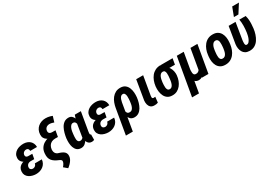

<svg xmlns="http://www.w3.org/2000/svg" viewBox="36 -1896 4546 3215"><g transform="rotate(-30 2309.5 -288.5)"><path d="M207.5 -287.6 319.8 -287.1 308.1 -222.7 238.8 -223.6Q217.3 -222.7 200.2 -215.1Q183.1 -207.5 171.9 -192.6Q160.6 -177.7 157.2 -156.2Q155.8 -143.6 158.2 -132.6Q160.6 -121.6 167.7 -113.5Q174.8 -105.5 185.1 -100.8Q195.3 -96.2 208.5 -95.7Q227.5 -95.7 242.9 -103.3Q258.3 -110.8 268.3 -124.3Q278.3 -137.7 281.7 -156.2L416.5 -156.7Q413.1 -115.2 395 -83.7Q377 -52.2 348.4 -31Q319.8 -9.8 283.7 0.7Q247.6 11.2 208 10.3Q173.8 9.3 139.6 -0.2Q105.5 -9.8 77.9 -28.8Q50.3 -47.9 34.7 -76.7Q19 -105.5 20.5 -145Q22 -184.1 38.3 -211.2Q54.7 -238.3 81.5 -255.1Q108.4 -272 141.1 -279.8Q173.8 -287.6 207.5 -287.6ZM313.5 -252 217.3 -252.9Q189.9 -253.4 163.1 -262Q136.2 -270.5 115 -286.4Q93.8 -302.2 81.3 -325.7Q68.8 -349.1 69.8 -379.9Q71.3 -422.4 90.6 -452.6Q109.9 -482.9 140.6 -502.2Q171.4 -521.5 208.7 -530Q246.1 -538.6 283.7 -537.6Q319.8 -536.6 350.3 -525.1Q380.9 -513.7 403.3 -492.9Q425.8 -472.2 438.2 -442.6Q450.7 -413.1 450.7 -376.5L318.8 -376Q318.8 -392.1 313.7 -404.5Q308.6 -417 297.4 -423.8Q286.1 -430.7 268.6 -430.7Q251 -430.2 236.1 -422.6Q221.2 -415 210.9 -401.1Q200.7 -387.2 198.2 -369.1Q196.8 -357.9 198.7 -348.4Q200.7 -338.9 206.3 -332.3Q211.9 -325.7 220.9 -322Q230 -318.4 241.2 -317.4L325.2 -316.9Z M939.9 -695.8 906.7 -586.4Q892.1 -591.3 878.7 -595.7Q865.2 -600.1 851.1 -602.8Q836.9 -605.5 821.3 -605.5Q798.3 -605 778.8 -596.7Q759.3 -588.4 746.3 -572Q733.4 -555.7 730 -532.2Q727.5 -515.6 730.2 -503.2Q732.9 -490.7 741 -482.2Q749 -473.6 760.7 -469.2Q772.5 -464.8 788.6 -463.9L858.4 -463.4L843.8 -382.3L787.6 -382.8Q752.9 -383.3 718.8 -391.1Q684.6 -398.9 656.7 -416Q628.9 -433.1 613.3 -461.2Q597.7 -489.3 599.6 -529.8Q601.6 -575.2 618.9 -610.6Q636.2 -646 665.3 -670.9Q694.3 -695.8 732.7 -709Q771 -722.2 814 -721.7Q836.4 -721.7 857.4 -718.5Q878.4 -715.3 898.9 -709.7Q919.4 -704.1 939.9 -695.8ZM783.7 -424.8 851.6 -424.3 837.4 -345.7 785.6 -346.7Q745.1 -346.2 714.8 -331.5Q684.6 -316.9 666.3 -288.3Q647.9 -259.8 642.6 -219.7Q640.6 -196.8 645 -175.3Q649.4 -153.8 662.6 -137.5Q675.8 -121.1 698.2 -111.8L735.8 -99.6Q766.6 -88.9 791.3 -74.2Q815.9 -59.6 829.8 -36.1Q843.8 -12.7 841.3 22.5Q839.8 56.6 821.8 88.6Q803.7 120.6 777.8 147.2Q752 173.8 725.6 193.4L657.2 135.3Q668 123.5 677.7 110.1Q687.5 96.7 694.8 81.5Q702.1 66.4 704.1 50.3Q706.1 39.6 702.9 31.7Q699.7 23.9 693.4 18.1Q687 12.2 677.7 7.3L658.2 -1.5Q618.7 -18.1 589.1 -36.9Q559.6 -55.7 540.3 -79.6Q521 -103.5 512.7 -136.5Q504.4 -169.4 508.3 -214.8Q512.2 -271.5 536.4 -311.3Q560.5 -351.1 599.1 -376.2Q637.7 -401.4 685.1 -413.1Q732.4 -424.8 783.7 -424.8Z M947.8 -247.1 948.7 -257.3Q954.1 -299.3 967 -348.6Q980 -397.9 1003.2 -442.1Q1026.4 -486.3 1063.7 -513.2Q1101.1 -540 1154.3 -538.6Q1190.4 -537.1 1213.1 -517.1Q1235.8 -497.1 1248.3 -465.6Q1260.7 -434.1 1265.4 -397.7Q1270 -361.3 1270 -326.9Q1270 -292.5 1268.6 -267.6L1267.1 -250Q1260.7 -214.8 1248.3 -169.7Q1235.8 -124.5 1214.4 -83Q1192.9 -41.5 1160.2 -14.9Q1127.4 11.7 1082.5 10.7Q1032.7 9.3 1003.9 -16.6Q975.1 -42.5 961.4 -82Q947.8 -121.6 945.6 -165.5Q943.4 -209.5 947.8 -247.1ZM1083.5 -257.8 1082.5 -247.6Q1081.1 -231.4 1079.1 -207.8Q1077.1 -184.1 1079.3 -160.4Q1081.5 -136.7 1092.8 -120.4Q1104 -104 1128.4 -102.5Q1153.8 -101.6 1171.4 -115.5Q1189 -129.4 1200.4 -150.9Q1211.9 -172.4 1218.5 -196.5Q1225.1 -220.7 1228.5 -240.7L1231.9 -274.9Q1233.4 -289.6 1233.4 -314.2Q1233.4 -338.9 1229.5 -364Q1225.6 -389.2 1213.6 -406.5Q1201.7 -423.8 1178.2 -424.8Q1150.4 -426.3 1132.6 -408Q1114.7 -389.6 1104.5 -362.1Q1094.2 -334.5 1089.6 -305.7Q1085 -276.9 1083.5 -257.8ZM1268.6 -528.3H1386.2L1325.2 -170.4Q1324.7 -165.5 1323.2 -156Q1321.8 -146.5 1321.3 -135.3Q1320.8 -124 1323.5 -116.5Q1326.2 -108.9 1333.5 -107.9Q1335.4 -107.4 1336.7 -107.9Q1337.9 -108.4 1339.4 -108.9L1338.4 -1Q1326.7 4.4 1314.2 7.1Q1301.8 9.8 1289.1 9.3Q1259.8 8.8 1240 -4.9Q1220.2 -18.6 1208.7 -40.3Q1197.3 -62 1191.9 -87.9Q1186.5 -113.8 1187.5 -138.7L1234.4 -422.9Z M1605.5 -287.6 1717.8 -287.1 1706.1 -222.7 1636.7 -223.6Q1615.2 -222.7 1598.1 -215.1Q1581.1 -207.5 1569.8 -192.6Q1558.6 -177.7 1555.2 -156.2Q1553.7 -143.6 1556.2 -132.6Q1558.6 -121.6 1565.7 -113.5Q1572.8 -105.5 1583 -100.8Q1593.3 -96.2 1606.4 -95.7Q1625.5 -95.7 1640.9 -103.3Q1656.2 -110.8 1666.3 -124.3Q1676.3 -137.7 1679.7 -156.2L1814.5 -156.7Q1811 -115.2 1793 -83.7Q1774.9 -52.2 1746.3 -31Q1717.8 -9.8 1681.6 0.7Q1645.5 11.2 1606 10.3Q1571.8 9.3 1537.6 -0.2Q1503.4 -9.8 1475.8 -28.8Q1448.2 -47.9 1432.6 -76.7Q1417 -105.5 1418.5 -145Q1419.9 -184.1 1436.3 -211.2Q1452.6 -238.3 1479.5 -255.1Q1506.3 -272 1539.1 -279.8Q1571.8 -287.6 1605.5 -287.6ZM1711.4 -252 1615.2 -252.9Q1587.9 -253.4 1561 -262Q1534.2 -270.5 1512.9 -286.4Q1491.7 -302.2 1479.2 -325.7Q1466.8 -349.1 1467.8 -379.9Q1469.2 -422.4 1488.5 -452.6Q1507.8 -482.9 1538.6 -502.2Q1569.3 -521.5 1606.7 -530Q1644 -538.6 1681.6 -537.6Q1717.8 -536.6 1748.3 -525.1Q1778.8 -513.7 1801.3 -492.9Q1823.7 -472.2 1836.2 -442.6Q1848.6 -413.1 1848.6 -376.5L1716.8 -376Q1716.8 -392.1 1711.7 -404.5Q1706.5 -417 1695.3 -423.8Q1684.1 -430.7 1666.5 -430.7Q1648.9 -430.2 1634 -422.6Q1619.1 -415 1608.9 -401.1Q1598.6 -387.2 1596.2 -369.1Q1594.7 -357.9 1596.7 -348.4Q1598.6 -338.9 1604.2 -332.3Q1609.9 -325.7 1618.9 -322Q1627.9 -318.4 1639.2 -317.4L1723.1 -316.9Z M1835 203.1 1918 -281.7Q1925.8 -328.6 1942.9 -375.2Q1960 -421.9 1989.3 -459.2Q2018.6 -496.6 2059.8 -518.3Q2101.1 -540 2155.8 -538.6Q2210.9 -537.1 2244.4 -510.7Q2277.8 -484.4 2294.9 -442.9Q2312 -401.4 2315.7 -353.8Q2319.3 -306.2 2314.5 -261.7L2313 -251Q2308.1 -210 2294.9 -163.8Q2281.7 -117.7 2258.3 -77.4Q2234.9 -37.1 2198.7 -12.7Q2162.6 11.7 2111.3 10.7Q2064.5 8.8 2038.1 -17.8Q2011.7 -44.4 1999.8 -85Q1987.8 -125.5 1984.6 -168.7Q1981.4 -211.9 1980.5 -245.6Q1987.8 -242.2 1995.4 -238.5Q2002.9 -234.9 2010 -231.4Q2017.1 -228 2025.4 -224.6Q2022.9 -200.7 2025.1 -172.6Q2027.3 -144.5 2040.5 -124.3Q2053.7 -104 2085.9 -103.5Q2112.8 -102.1 2129.9 -117.2Q2147 -132.3 2157.2 -156Q2167.5 -179.7 2172.4 -205.3Q2177.2 -231 2179.7 -251.5L2180.7 -261.7Q2182.1 -275.4 2184.3 -302.5Q2186.5 -329.6 2184.6 -357.2Q2182.6 -384.8 2171.6 -404.8Q2160.6 -424.8 2136.2 -425.8Q2111.8 -426.3 2095.7 -408.9Q2079.6 -391.6 2070.3 -365.5Q2061 -339.4 2056.2 -312.7Q2051.3 -286.1 2048.8 -269.5L1968.8 203.1Z M2456.1 -528.3H2590.3L2527.8 -164.1Q2526.4 -151.4 2526.4 -139.9Q2526.4 -128.4 2532 -120.6Q2537.6 -112.8 2553.2 -111.8Q2562 -112.3 2569.8 -113.3Q2577.6 -114.3 2585.9 -114.7L2574.2 -7.3Q2557.1 -0.5 2539.6 2.4Q2522 5.4 2503.9 4.4Q2458 4.4 2432.9 -17.6Q2407.7 -39.6 2398.4 -75Q2389.2 -110.4 2393.1 -150.4Z M2677.2 -255.4 2678.2 -265.6Q2684.6 -317.4 2702.4 -364Q2720.2 -410.6 2749.8 -447.5Q2779.3 -484.4 2822 -506.1Q2864.7 -527.8 2920.4 -529.3Q2934.6 -516.1 2943.1 -502Q2951.7 -487.8 2961.4 -474.6Q2971.2 -461.4 2989.3 -451.2Q3022.5 -432.6 3043.5 -398.9Q3064.5 -365.2 3073 -325.7Q3081.5 -286.1 3078.6 -250.5L3077.1 -239.7Q3072.8 -192.9 3055.7 -147.5Q3038.6 -102.1 3009.5 -65.9Q2980.5 -29.8 2939.9 -8.8Q2899.4 12.2 2846.2 10.7Q2792 9.8 2756.8 -14.6Q2721.7 -39.1 2702.9 -78.1Q2684.1 -117.2 2678.2 -163.8Q2672.4 -210.4 2677.2 -255.4ZM2811.5 -266.1 2810.5 -255.4Q2809.6 -239.7 2807.6 -214.8Q2805.7 -189.9 2808.3 -164.3Q2811 -138.7 2822.5 -121.1Q2834 -103.5 2858.9 -102.1Q2885.7 -101.6 2902.3 -118.4Q2918.9 -135.3 2928.2 -161.4Q2937.5 -187.5 2941.9 -214.4Q2946.3 -241.2 2947.8 -259.8L2948.7 -270Q2950.7 -284.7 2952.4 -308.3Q2954.1 -332 2952.1 -356.2Q2950.2 -380.4 2939.9 -397.5Q2929.7 -414.6 2906.2 -415.5Q2879.4 -416.5 2861.8 -401.1Q2844.2 -385.7 2834.2 -361.8Q2824.2 -337.9 2819.1 -312Q2814 -286.1 2811.5 -266.1ZM3159.7 -528.3 3139.6 -414.6H2908.7L2928.7 -528.3Z M3504.9 -528.3H3639.6L3547.9 0H3422.9L3436 -129.4ZM3472.7 -245.6 3519 -247.6Q3515.6 -211.9 3506.6 -167.5Q3497.6 -123 3479.2 -81.8Q3460.9 -40.5 3430.2 -14.4Q3399.4 11.7 3352.1 10.3Q3322.3 9.3 3299.8 -5.9Q3277.3 -21 3263.7 -45.4Q3250 -69.8 3247.1 -98.6L3252.4 -225.6H3321.8Q3320.3 -210.4 3319.1 -190.2Q3317.9 -169.9 3320.6 -150.4Q3323.2 -130.9 3333.3 -117.9Q3343.3 -105 3365.2 -104Q3395 -102.5 3414.1 -116Q3433.1 -129.4 3444.8 -150.9Q3456.5 -172.4 3462.9 -197.5Q3469.2 -222.7 3472.7 -245.6ZM3241.2 -528.3H3375L3248 203.1H3114.3Z M3696.3 -246.1 3700.7 -281.2Q3706.1 -331.1 3723.9 -377.4Q3741.7 -423.8 3771.7 -460.9Q3801.8 -498 3844.5 -518.8Q3887.2 -539.6 3942.9 -538.1Q3997.6 -537.1 4033 -514.6Q4068.4 -492.2 4088.4 -455.3Q4108.4 -418.5 4114.5 -373.3Q4120.6 -328.1 4115.7 -281.7L4111.8 -246.6Q4105.5 -196.3 4087.9 -149.9Q4070.3 -103.5 4040.3 -66.9Q4010.3 -30.3 3967.5 -9.5Q3924.8 11.2 3869.1 9.8Q3814.9 8.8 3779.5 -13.7Q3744.1 -36.1 3724.1 -72.8Q3704.1 -109.4 3697.8 -154.5Q3691.4 -199.7 3696.3 -246.1ZM3835 -281.7 3831.1 -245.1Q3829.6 -229.5 3828.1 -206.3Q3826.7 -183.1 3830.1 -159.7Q3833.5 -136.2 3845.2 -120.4Q3856.9 -104.5 3881.3 -103.5Q3908.7 -101.6 3927 -116Q3945.3 -130.4 3955.6 -153.3Q3965.8 -176.3 3971.2 -201.4Q3976.6 -226.6 3979 -247.1L3982.4 -282.7Q3983.4 -297.9 3984.6 -321.5Q3985.8 -345.2 3982.4 -368.4Q3979 -391.6 3967 -407.7Q3955.1 -423.8 3931.2 -425.3Q3904.3 -426.8 3887 -412.1Q3869.6 -397.5 3858.9 -374.8Q3848.1 -352.1 3842.8 -326.7Q3837.4 -301.3 3835 -281.7Z M4243.2 -528.3H4377L4323.7 -201.7Q4323.2 -194.3 4321.5 -179Q4319.8 -163.6 4320.3 -146Q4320.8 -128.4 4326.4 -116.2Q4332 -104 4346.2 -103Q4372.6 -101.1 4391.1 -121.1Q4409.7 -141.1 4422.1 -170.9Q4434.6 -200.7 4440.9 -230.7Q4447.3 -260.7 4450.2 -278.8Q4459 -340.3 4460.2 -404.3Q4461.4 -468.3 4450.7 -529.3L4572.3 -528.8Q4584.5 -487.8 4587.9 -446.3Q4591.3 -404.8 4589.1 -362.5Q4586.9 -320.3 4582 -278.8Q4575.7 -228 4558.8 -176Q4542 -124 4513.4 -81.1Q4484.9 -38.1 4441.2 -12.7Q4397.5 12.7 4337.4 11.2Q4291 9.8 4260.7 -8.3Q4230.5 -26.4 4213.4 -56.4Q4196.3 -86.4 4190.2 -124.5Q4184.1 -162.6 4189.5 -203.6ZM4393.6 -611.3 4457.5 -779.8H4587.4L4480.5 -611.3Z"/></g></svg>

Font: Roboto Condensed
Style: Bold Italic
Weight: 700
Italic angle: -12°
Designer: Christian Robertson
Foundry: Google
Version: Version 3.0